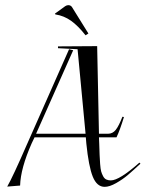

<svg xmlns="http://www.w3.org/2000/svg" viewBox="-20 -720 565 745"><path d="M323 -590 312 -583Q283 -620 255.5 -639.5Q228 -659 195 -664L193 -667L233 -696Q239 -700 245 -700Q254 -700 259 -693ZM58 0 8 4Q29 -32 86 -163L248 -529L264 -525L120 -201H312L281 -529L205 -533V-540L357 -541L364 -201H399Q417 -201 429 -216Q441 -231 455 -267L461 -266Q445 -214 432 -187H364L365 -164Q366 -134 366.5 -119Q367 -104 368.5 -84Q370 -64 372.5 -55Q375 -46 380 -36.5Q385 -27 392.5 -23.5Q400 -20 410 -20Q443 -20 521 -89L525 -85Q495 -57 475.5 -40.5Q456 -24 430.5 -9.5Q405 5 386 5Q356 5 340 -34.5Q324 -74 315 -163L313 -187H114L103 -164Q60 -67 58 0Z"/></svg>

Font: Kleymissky
Style: Regular
Weight: 500
Italic angle: -8°
Designer: gluk
Foundry: gluk
Version: Version 0.283